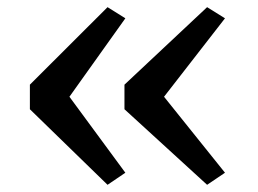

<svg xmlns="http://www.w3.org/2000/svg" viewBox="-20 -571 725 539"><path d="M281.9 -550.9 331.9 -519.6 174.9 -299.4 331.9 -86.1 281.9 -52.2 63.9 -264.3V-333.3ZM561.4 -550.9 611.6 -519.6 440.5 -299.4 611.6 -86.1 561.4 -52.2 329.4 -264.3V-333.3Z"/></svg>

Font: Merriweather 7pt Light
Style: Regular
Weight: 300
Designer: Eben Sorkin
Foundry: Eben Sorkin
Version: Version 2.200;gftools[0.9.31]